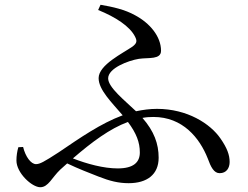

<svg xmlns="http://www.w3.org/2000/svg" viewBox="-20 -774 1040 806"><path d="M77 -157 57 -156C52 -139 49 -120 49 -100C49 -48 114 12 149 12C183 12 198 -29 233 -62L262 -88C310 -65 355 -48 393 -33C441 -14 478 -5 520 -5C597 -5 646 -41 646 -112C646 -170 627 -223 578 -279C593 -282 608 -283 624 -283C747 -283 818 -195 852 -109C865 -73 878 -47 902 -47C931 -47 944 -69 944 -94C944 -124 933 -153 906 -192C863 -255 766 -317 639 -317C609 -317 580 -313 551 -307C504 -352 434 -407 434 -445C434 -488 519 -520 563 -527C604 -533 656 -523 656 -561C656 -621 609 -677 547 -710C504 -734 454 -745 402 -754L392 -732C464 -703 525 -664 547 -620C556 -602 555 -593 537 -579C497 -551 394 -502 394 -446C394 -397 449 -344 495 -290C403 -256 317 -196 227 -135C164 -94 147 -85 131 -85C110 -85 87 -116 77 -157ZM517 -262C553 -214 567 -176 567 -134C567 -93 541 -67 474 -67C415 -67 345 -86 286 -109C366 -178 441 -234 517 -262Z"/></svg>

Font: Noto Serif HK Medium
Style: Regular
Weight: 500
Designer: Ryoko NISHIZUKA 西塚涼子 (kana & ideographs); Frank Grießhammer (Latin, Greek & Cyrillic); Wenlong ZHANG 张文龙 (bopomofo); San
Foundry: Adobe
Version: Version 2.001;hotconv 1.1.0;makeotfexe 2.6.0